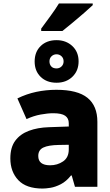

<svg xmlns="http://www.w3.org/2000/svg" viewBox="-20 -1084 640 1114"><path d="M227 10Q132 10 86 -39Q40 -88 40 -165Q40 -229 68.5 -267.5Q97 -306 147.5 -325Q198 -344 264 -346L379 -350V-369Q379 -398 358 -412.5Q337 -427 289 -427Q257 -427 216 -419.5Q175 -412 134 -393L81 -513Q134 -539 190.5 -551Q247 -563 307 -563Q430 -563 487.5 -516.5Q545 -470 545 -377V0H415L396 -66H392Q364 -31 332.5 -15Q301 1 273.5 5.5Q246 10 227 10ZM271 -125Q313 -125 346 -147.5Q379 -170 379 -217V-244L321 -243Q261 -242 231.5 -228Q202 -214 202 -179Q202 -125 271 -125ZM308 -604Q251 -604 216 -638Q181 -672 181 -727Q181 -783 216 -817Q251 -851 308 -851Q363 -851 399.5 -817Q436 -783 436 -728Q436 -673 400 -638.5Q364 -604 308 -604ZM308 -687Q325 -687 337 -698.5Q349 -710 349 -728Q349 -746 337 -757.5Q325 -769 308 -769Q291 -769 279 -757.5Q267 -746 267 -728Q267 -710 277.5 -698.5Q288 -687 308 -687ZM219 -918Q244 -952 273 -991.5Q302 -1031 322 -1064H518V-1054Q499 -1036 467.5 -1008.5Q436 -981 402 -953Q368 -925 342 -904H219Z"/></svg>

Font: Noto Sans Mono Black
Style: Regular
Weight: 900
Designer: Monotype Design Team
Foundry: Monotype Imaging Inc.
Version: Version 2.014